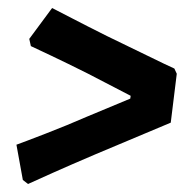

<svg xmlns="http://www.w3.org/2000/svg" viewBox="-20 -509 475 479"><path d="M406 -203 218 -124Q157 -98 111 -77.5Q65 -57 50 -50L37 -60L21 -148Q38 -154 93.5 -175.5Q149 -197 197 -218L305 -263L306 -270L198 -326Q148 -351 109 -369.5Q70 -388 57 -394L53 -412L110 -489Q122 -483 159.5 -463.5Q197 -444 247 -419Q299 -394 348 -370Q397 -346 415 -338L421 -325Z"/></svg>

Font: Alegreya ExtraBold
Style: Italic
Weight: 800
Italic angle: -7°
Designer: Juan Pablo del Peral
Foundry: Huerta Tipografica
Version: Version 2.007; ttfautohint (v1.6)